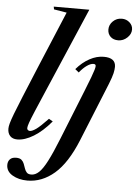

<svg xmlns="http://www.w3.org/2000/svg" viewBox="-67 -861 830 1164"><g transform="rotate(5 348.5 -279.0)"><path d="M61.5 10.5Q33 10.5 17.8 -5.8Q2.5 -22 2.5 -50Q2.5 -63 7.8 -82.5Q13 -102 28 -141.8Q43 -181.5 72.5 -253Q102 -324.5 150.5 -441.5L293 -781.5L215 -794.5L212 -811H428.5L210.5 -303.5Q173.5 -218 153 -169.2Q132.5 -120.5 124.2 -97Q116 -73.5 116 -63.5Q116 -56 121.2 -51.8Q126.5 -47.5 133.5 -47.5Q147 -47.5 171 -64.2Q195 -81 242.5 -131L266.5 -117Q214 -54.5 160.5 -22Q107 10.5 61.5 10.5ZM618.5 -641.5Q589 -641.5 571.5 -658.5Q554 -675.5 554 -702Q554 -731 576.2 -752.5Q598.5 -774 630 -774Q658 -774 677.5 -756.2Q697 -738.5 697 -713.5Q697 -686 673.2 -663.8Q649.5 -641.5 618.5 -641.5ZM144 253.5Q91 253.5 53 231Q15 208.5 15 169Q15 148 27.5 134.8Q40 121.5 65 121.5Q87 121.5 97.8 131Q108.5 140.5 113.8 154.5Q119 168.5 123.8 182.5Q128.5 196.5 137.5 206Q146.5 215.5 165.5 215Q189 215 211.5 194Q234 173 260.2 122.2Q286.5 71.5 322 -17.5L442.5 -318.5Q464.5 -373 476 -404.2Q487.5 -435.5 492 -450.8Q496.5 -466 496.5 -474Q496.5 -486 482.5 -486Q465 -486 442.5 -470.2Q420 -454.5 397.5 -426.5L375 -445Q412 -488 455 -511.2Q498 -534.5 541 -534.5Q613.5 -534.5 613.5 -479.5Q613.5 -463 608.5 -440.5Q603.5 -418 586 -374L441.5 -17.5Q383.5 124.5 308.2 189Q233 253.5 144 253.5Z"/></g></svg>

Font: Libre Caslon Text Medium Italic
Style: Regular
Weight: 500
Italic angle: -22.583°
Designer: Pablo Impallari, Rodrigo Fuenzalida, Katja Schimmel
Foundry: Pablo Impallari, Rodrigo Fuenzalida
Version: Version 2.000